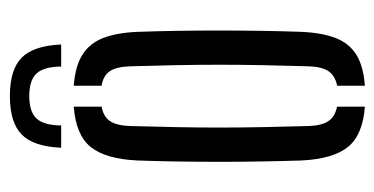

<svg xmlns="http://www.w3.org/2000/svg" viewBox="-212 -570 787 404"><g transform="rotate(-90 182.0 -367.5)"><path d="M46.8 -127.8Q45.5 -166.7 44.8 -210.3Q44 -254 44 -299.3Q44 -344.6 44.7 -388.5Q45.4 -432.4 46.8 -472Q49.9 -538.8 74.9 -570.3Q99.8 -601.7 160 -606.3V-547.7Q138.7 -543.8 129.5 -529.7Q120.2 -515.6 119.3 -487.3Q117.9 -435.8 117 -389.9Q116.1 -344.1 116.1 -299.9Q116.1 -255.6 117 -209.8Q117.9 -163.9 119.3 -112.5Q120.2 -84.5 129.7 -70.5Q139.1 -56.5 160 -52.3V6.3Q100 1.7 75 -29.7Q49.9 -61.2 46.8 -127.8ZM204.1 6.3V-52.1Q225.3 -56.3 234.7 -70.4Q244.1 -84.4 245 -112.5Q246.4 -164.4 247.4 -210.2Q248.3 -256 248.3 -300.1Q248.3 -344.2 247.4 -390Q246.4 -435.8 245 -487.3Q244.1 -516.2 234.9 -530.1Q225.7 -544.1 204.1 -547.9V-606.3Q244.8 -603.3 269 -588.3Q293.1 -573.3 304.4 -544.8Q315.6 -516.3 317.5 -472Q318.9 -433.1 319.6 -389.4Q320.3 -345.7 320.3 -300.6Q320.3 -255.5 319.6 -211.5Q318.9 -167.5 317.5 -127.8Q315.6 -83.8 304.4 -55Q293.1 -26.3 269 -11.5Q244.8 3.3 204.1 6.3ZM182.5 -740.7Q238.2 -740.7 263.3 -715.8Q288.3 -690.9 290.9 -632.8H244.5Q244.1 -669.1 230 -684.5Q215.9 -699.9 182.5 -699.9Q149.1 -699.9 135 -684.5Q120.9 -669.1 120.5 -632.8H73.6Q76.1 -690.9 101.4 -715.8Q126.6 -740.7 182.5 -740.7Z"/></g></svg>

Font: Big Shoulders Stencil Thin
Style: Regular
Weight: 100
Designer: Patric King
Foundry: XO Type Co
Version: Version 2.001